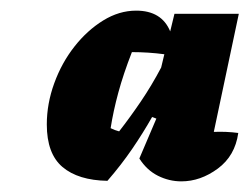

<svg xmlns="http://www.w3.org/2000/svg" viewBox="-20 -743 469 361"><path d="M182 -403Q127 -404 97.5 -429Q68 -454 68 -509Q68 -548 82 -586.5Q96 -625 120 -655.5Q144 -686 174 -704.5Q204 -723 236 -723Q284 -723 300 -684L308 -717H429L382 -495Q405 -496 428 -493Q422 -450 389.5 -426Q357 -402 321 -402Q298 -402 277 -412.5Q256 -423 242 -445L274 -520L266 -523Q249 -493 228.5 -463Q208 -433 182 -403ZM188 -502Q196 -498 204 -496Q225 -523 245 -552.5Q265 -582 283 -616L289 -641Q259 -645 228 -645Q212 -604 202.5 -569Q193 -534 188 -502Z"/></svg>

Font: Piazzolla SC Black
Style: Italic
Weight: 900
Italic angle: -11.3°
Designer: Juan Pablo del Peral
Foundry: Huerta Tipografica
Version: Version 1.330